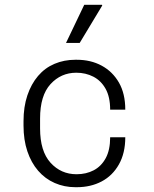

<svg xmlns="http://www.w3.org/2000/svg" viewBox="-20 -770 640 800"><path d="M294 10Q248 10 208 -7.5Q168 -25 139 -58.5Q110 -92 94 -139.5Q78 -187 78 -247V-265Q78 -325 94 -372.5Q110 -420 138.5 -453.5Q167 -487 207 -504Q247 -521 294 -521H300Q358 -521 403.5 -496.5Q449 -472 475.5 -426Q502 -380 502 -313H439Q439 -366 420 -400Q401 -434 369 -450.5Q337 -467 298 -467Q234 -467 190.5 -419.5Q147 -372 147 -276V-235Q147 -140 190.5 -92Q234 -44 299 -44Q339 -44 370.5 -60.5Q402 -77 420.5 -111Q439 -145 439 -198H502Q502 -132 475.5 -85Q449 -38 403.5 -14Q358 10 300 10ZM255 -591 331 -750H405L406 -747L312 -591Z"/></svg>

Font: Chivo Mono Medium ExtraLight
Style: Regular
Weight: 250
Monospace: yes
Version: Version 1.008